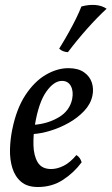

<svg xmlns="http://www.w3.org/2000/svg" viewBox="-20 -740 447 769"><path d="M132 9Q89 9 64.5 -12Q40 -33 29.5 -67Q19 -101 20 -141.5Q21 -182 29 -221Q46 -305 82 -359.5Q118 -414 163.5 -440.5Q209 -467 254 -467Q293 -467 316.5 -450.5Q340 -434 348 -408.5Q356 -383 350 -356Q343 -323 317 -295.5Q291 -268 255.5 -248Q220 -228 182 -216.5Q144 -205 112 -203L115 -240Q171 -244 215 -270Q259 -296 269 -343Q275 -374 264 -395Q253 -416 228 -416Q196 -416 165.5 -373Q135 -330 120 -241Q113 -200 114 -158.5Q115 -117 131 -90Q147 -63 185 -63Q209 -63 235 -76Q261 -89 286 -119Q294 -114 299 -107Q304 -100 307 -90Q276 -48 232 -19.5Q188 9 132 9ZM306 -714Q335 -722 361.5 -720Q388 -718 407 -705Q370 -671 329.5 -625.5Q289 -580 252 -531Q231 -532 217 -545Q238 -579 255 -609.5Q272 -640 285 -666.5Q298 -693 306 -714Z"/></svg>

Font: Vollkorn
Style: Italic
Weight: 400
Italic angle: -11°
Designer: Friedrich Althausen
Foundry: Friedrich Althausen
Version: Version 5.001